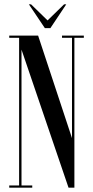

<svg xmlns="http://www.w3.org/2000/svg" viewBox="-20 -864 426 884"><path d="M22.5 0V-10H68V-690H22.5V-700H155.5L311.5 -228V-690H265.5V-700H366V-690H322.5V0H295.5L79 -635.5V-10H128.5V0ZM186.5 -734.5 113 -844H123L199 -770L275 -844H285L212 -734.5Z"/></svg>

Font: Imbue 100pt Medium
Style: Regular
Weight: 500
Designer: Tyler Finck
Foundry: Etcetera Type Company
Version: Version 1.102; ttfautohint (v1.8.3)